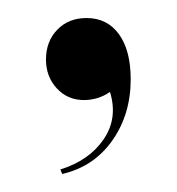

<svg xmlns="http://www.w3.org/2000/svg" viewBox="-20 -102 196 213"><path d="M102 0Q89 9 73 9Q55 9 43 -4Q31 -17 31 -36Q31 -56 43.5 -69Q56 -82 76 -82Q99 -82 112 -64Q125 -46 125 -14Q125 25 104.5 54Q84 83 49 91L47 86Q79 76 95 52.5Q111 29 102 0Z"/></svg>

Font: Moniqa SemBd Narrow Display
Style: Regular
Weight: 600
Width: 4
Designer: Rajesh Rajput
Foundry: Rajesh Rajput
Version: Version 1.000